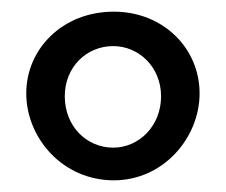

<svg xmlns="http://www.w3.org/2000/svg" viewBox="-20 -690 387 329"><path d="M175 -381C260 -381 322 -454 322 -530C322 -607 260 -670 175 -670C87 -670 25 -606 25 -530C25 -454 87 -381 175 -381ZM174 -437C128 -437 91 -474 91 -525C91 -575 128 -611 174 -611C218 -611 256 -575 256 -525C256 -474 218 -437 174 -437Z"/></svg>

Font: EB Garamond
Style: Bold
Weight: 700
Designer: Georg Duffner and Octavio Pardo
Foundry: Georg Duffner
Version: Version 1.000;PS 001.000;hotconv 1.0.88;makeotf.lib2.5.64775